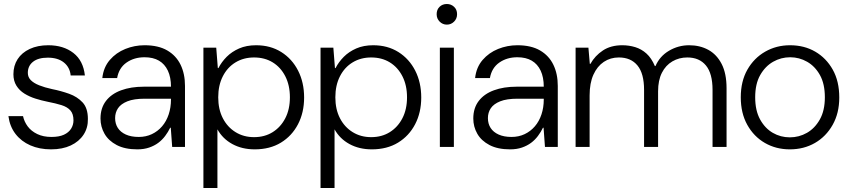

<svg xmlns="http://www.w3.org/2000/svg" viewBox="-20 -734 4243 959"><path d="M235 12Q177 12 131.5 -8Q86 -28 57.5 -65Q29 -102 22 -154H95Q101 -126 118.5 -102.5Q136 -79 166 -64.5Q196 -50 237 -50Q275 -50 299 -61Q323 -72 335 -91Q347 -110 347 -133Q347 -165 331.5 -182.5Q316 -200 287 -209Q258 -218 217 -226Q187 -232 157 -241.5Q127 -251 102 -266.5Q77 -282 62 -306Q47 -330 47 -363Q47 -406 68 -438.5Q89 -471 128.5 -489.5Q168 -508 221 -508Q297 -508 346.5 -469.5Q396 -431 404 -357H333Q329 -398 299 -422Q269 -446 219 -446Q171 -446 145 -425.5Q119 -405 119 -370Q119 -349 133.5 -334Q148 -319 175.5 -308Q203 -297 240 -289Q285 -280 325.5 -265.5Q366 -251 392.5 -222.5Q419 -194 419 -140Q420 -96 397.5 -61.5Q375 -27 333.5 -7.5Q292 12 235 12Z M666 12Q604 12 563 -9.5Q522 -31 502 -66Q482 -101 482 -142Q482 -194 509 -229.5Q536 -265 585 -283Q634 -301 698 -301H834Q834 -348 818.5 -381Q803 -414 774 -431Q745 -448 702 -448Q650 -448 612 -421.5Q574 -395 565 -344H491Q497 -398 528.5 -434.5Q560 -471 606 -489.5Q652 -508 702 -508Q771 -508 815.5 -482Q860 -456 882 -410.5Q904 -365 904 -305V0H840L833 -96H830Q820 -75 805 -55Q790 -35 770.5 -20.5Q751 -6 725 3Q699 12 666 12ZM673 -50Q709 -50 738.5 -64Q768 -78 789.5 -103Q811 -128 822.5 -162.5Q834 -197 834 -237V-241H703Q649 -241 616.5 -228Q584 -215 569.5 -193.5Q555 -172 555 -144Q555 -116 568.5 -95Q582 -74 608.5 -62Q635 -50 673 -50Z M996 205V-496H1060L1068 -394H1071Q1087 -425 1112.5 -450.5Q1138 -476 1174.5 -492Q1211 -508 1259 -508Q1331 -508 1385 -474Q1439 -440 1469 -381Q1499 -322 1499 -247Q1499 -172 1468.5 -113.5Q1438 -55 1383 -21.5Q1328 12 1252 12Q1189 12 1140.5 -14.5Q1092 -41 1066 -88V205ZM1249 -49Q1302 -49 1342 -74Q1382 -99 1405 -143.5Q1428 -188 1428 -248Q1428 -308 1405 -353Q1382 -398 1342 -422.5Q1302 -447 1249 -447Q1197 -447 1156.5 -422.5Q1116 -398 1093 -353Q1070 -308 1070 -248Q1070 -188 1093 -143.5Q1116 -99 1156.5 -74Q1197 -49 1249 -49Z M1581 205V-496H1645L1653 -394H1656Q1672 -425 1697.5 -450.5Q1723 -476 1759.5 -492Q1796 -508 1844 -508Q1916 -508 1970 -474Q2024 -440 2054 -381Q2084 -322 2084 -247Q2084 -172 2053.5 -113.5Q2023 -55 1968 -21.5Q1913 12 1837 12Q1774 12 1725.5 -14.5Q1677 -41 1651 -88V205ZM1834 -49Q1887 -49 1927 -74Q1967 -99 1990 -143.5Q2013 -188 2013 -248Q2013 -308 1990 -353Q1967 -398 1927 -422.5Q1887 -447 1834 -447Q1782 -447 1741.5 -422.5Q1701 -398 1678 -353Q1655 -308 1655 -248Q1655 -188 1678 -143.5Q1701 -99 1741.5 -74Q1782 -49 1834 -49Z M2177 0V-496H2247V0ZM2212 -611Q2191 -611 2176 -626Q2161 -641 2161 -663Q2161 -686 2175.5 -700Q2190 -714 2212 -714Q2233 -714 2248 -700Q2263 -686 2263 -663Q2263 -641 2248 -626Q2233 -611 2212 -611Z M2528 12Q2466 12 2425 -9.5Q2384 -31 2364 -66Q2344 -101 2344 -142Q2344 -194 2371 -229.5Q2398 -265 2447 -283Q2496 -301 2560 -301H2696Q2696 -348 2680.5 -381Q2665 -414 2636 -431Q2607 -448 2564 -448Q2512 -448 2474 -421.5Q2436 -395 2427 -344H2353Q2359 -398 2390.5 -434.5Q2422 -471 2468 -489.5Q2514 -508 2564 -508Q2633 -508 2677.5 -482Q2722 -456 2744 -410.5Q2766 -365 2766 -305V0H2702L2695 -96H2692Q2682 -75 2667 -55Q2652 -35 2632.5 -20.5Q2613 -6 2587 3Q2561 12 2528 12ZM2535 -50Q2571 -50 2600.5 -64Q2630 -78 2651.5 -103Q2673 -128 2684.5 -162.5Q2696 -197 2696 -237V-241H2565Q2511 -241 2478.5 -228Q2446 -215 2431.5 -193.5Q2417 -172 2417 -144Q2417 -116 2430.5 -95Q2444 -74 2470.5 -62Q2497 -50 2535 -50Z M2855 0V-496H2919L2926 -415H2929Q2952 -456 2991.5 -482Q3031 -508 3088 -508Q3122 -508 3153 -498.5Q3184 -489 3209 -466.5Q3234 -444 3251 -404H3254Q3275 -453 3321.5 -480.5Q3368 -508 3422 -508Q3476 -508 3518 -485Q3560 -462 3584.5 -414.5Q3609 -367 3609 -293V0H3539V-285Q3539 -367 3506 -407Q3473 -447 3413 -447Q3372 -447 3338.5 -427.5Q3305 -408 3286 -370.5Q3267 -333 3267 -278V0H3197V-285Q3197 -367 3164 -407Q3131 -447 3071 -447Q3029 -447 2996 -425Q2963 -403 2944 -361Q2925 -319 2925 -257V0Z M3925 12Q3856 12 3800.5 -20Q3745 -52 3712.5 -110.5Q3680 -169 3680 -248Q3680 -328 3713 -386Q3746 -444 3802 -476Q3858 -508 3926 -508Q3997 -508 4052 -476Q4107 -444 4139.5 -386Q4172 -328 4172 -247Q4172 -169 4139 -110.5Q4106 -52 4050.5 -20Q3995 12 3925 12ZM3925 -48Q3971 -48 4010.5 -70.5Q4050 -93 4075 -137.5Q4100 -182 4100 -248Q4100 -315 4075.5 -359Q4051 -403 4011.5 -425.5Q3972 -448 3927 -448Q3881 -448 3841.5 -425.5Q3802 -403 3777 -359Q3752 -315 3752 -248Q3752 -182 3776.5 -137.5Q3801 -93 3840 -70.5Q3879 -48 3925 -48Z"/></svg>

Font: DM Sans 36pt Light
Style: Regular
Weight: 300
Designer: Colophon Foundry, Jonny Pinhorn
Foundry: Colophon Foundry
Version: Version 4.004;gftools[0.9.30]